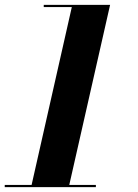

<svg xmlns="http://www.w3.org/2000/svg" viewBox="-54 -770 569 790"><path d="M-34.5 -9V0H340.5V-9H231L399 -750H126V-741H241.5L76 -9Z"/></svg>

Font: Bodoni* 24pt
Style: Bold Italic
Weight: 700
Italic angle: -13°
Version: Version 2.3